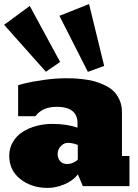

<svg xmlns="http://www.w3.org/2000/svg" viewBox="-31 -920 683 949"><path d="M14.6 -150.4Q14.6 -188 33 -218.8Q51.3 -249.5 81.5 -268.6Q111.8 -287.6 149.2 -297.6Q186.5 -307.6 227.1 -307.6Q298.3 -307.6 352.1 -289.1V-311Q352.1 -392.1 249 -392.1Q179.2 -392.1 144 -345.7H58.6V-499L91.3 -507.8Q124 -516.1 183.1 -524.7Q242.2 -533.2 294.4 -533.2Q314.5 -533.2 330.6 -532.7Q346.7 -532.2 377.2 -528.8Q407.7 -525.4 431.4 -519.3Q455.1 -513.2 482.7 -500.7Q510.3 -488.3 528.6 -471.2Q546.9 -454.1 559.3 -427Q571.8 -399.9 571.8 -366.2V-148.9H608.9V0H378.4L354 -58.1Q329.6 -26.4 287.1 -8.8Q244.6 8.8 204.6 8.8Q125.5 8.8 70.1 -34.4Q14.6 -77.6 14.6 -150.4ZM253.9 -159.2Q253.9 -137.2 266.6 -123.3Q279.3 -109.4 300.8 -109.4Q316.4 -109.4 330.1 -115.7Q343.8 -122.1 347.7 -125.7Q351.6 -129.4 353.5 -131.8V-203.6L346.7 -206.1Q339.8 -209 327.9 -211.4Q315.9 -213.9 305.2 -213.9Q284.2 -213.9 269 -197Q253.9 -180.2 253.9 -159.2ZM409.2 -899.9 483.9 -594.2 403.3 -564.9 262.7 -841.8ZM116.2 -890.6 266.1 -613.8 195.8 -565.4 -10.7 -797.4Z"/></svg>

Font: Bevan
Style: Regular
Weight: 400
Foundry: vernon adams
Version: Version 1.000